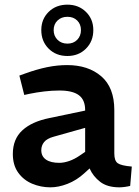

<svg xmlns="http://www.w3.org/2000/svg" viewBox="-20 -795 595 823"><path d="M196 8Q155 8 118 -7.5Q81 -23 58 -55Q35 -87 35 -135Q35 -199 76 -236.5Q117 -274 192 -289L345 -321V-323Q345 -367 318 -387Q291 -407 235 -407Q203 -407 169.5 -403Q136 -399 107 -393L84 -388L63 -471L88 -480Q138 -498 181.5 -507Q225 -516 268 -516Q358 -516 414 -468Q470 -420 470 -323V-137Q470 -106 484.5 -95.5Q499 -85 545 -81L538 2Q525 5 513 6.5Q501 8 492 8Q440 8 409.5 -15.5Q379 -39 364 -73L341 -52Q308 -22 269.5 -7Q231 8 196 8ZM234 -97Q254 -97 277 -105Q300 -113 323 -129L345 -144V-247L210 -209Q181 -201 169 -186Q157 -171 157 -151Q157 -125 177 -111Q197 -97 234 -97ZM269 -555Q220 -555 188.5 -586.5Q157 -618 157 -666Q157 -713 188.5 -744Q220 -775 269 -775Q317 -775 348.5 -744Q380 -713 380 -666Q380 -618 348.5 -586.5Q317 -555 269 -555ZM269 -608Q295 -608 311 -624.5Q327 -641 327 -666Q327 -691 311 -707Q295 -723 269 -723Q243 -723 226.5 -707Q210 -691 210 -666Q210 -641 226.5 -624.5Q243 -608 269 -608Z"/></svg>

Font: REM Medium
Style: Regular
Weight: 500
Designer: Octavio Pardo
Foundry: Ashler Design
Version: Version 1.005;gftools[0.9.28]